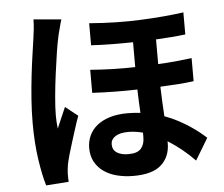

<svg xmlns="http://www.w3.org/2000/svg" viewBox="-56 -846 1112 954"><g transform="rotate(-5 500.0 -368.5)"><path d="M283 -770Q280 -762 277 -750Q274 -738 270.5 -725Q267 -712 264 -700.5Q261 -689 260 -682Q254 -657 246.5 -608Q239 -559 231.5 -502.5Q224 -446 219 -390.5Q214 -335 214 -298Q214 -283 215 -264.5Q216 -246 218 -231Q229 -257 240.5 -283.5Q252 -310 263 -335L325 -286Q314 -256 303.5 -222.5Q293 -189 283 -157.5Q273 -126 265 -98Q257 -70 253 -50Q251 -39 249.5 -25.5Q248 -12 248 -4Q248 4 248 15Q248 26 249 37L136 45Q120 -7 108 -88.5Q96 -170 96 -271Q96 -327 100.5 -388Q105 -449 111.5 -505.5Q118 -562 125 -609Q132 -656 136 -685Q139 -705 142 -732Q145 -759 145 -782ZM638 -174Q602 -184 565 -184Q523 -184 500.5 -169Q478 -154 478 -130Q478 -102 499.5 -88Q521 -74 557 -74Q602 -74 620 -95Q638 -116 638 -151ZM911 -407Q875 -402 833 -399Q791 -396 744 -394Q745 -354 747 -317Q749 -280 751 -246Q787 -233 818 -216.5Q849 -200 874.5 -183Q900 -166 920 -150Q940 -134 954 -121L889 -13Q858 -45 824.5 -72Q791 -99 756 -121V-111Q756 -45 712.5 -4.5Q669 36 573 36Q530 36 492 26.5Q454 17 426 -2.5Q398 -22 381.5 -51.5Q365 -81 365 -121Q365 -154 378 -182.5Q391 -211 416.5 -232Q442 -253 480.5 -265Q519 -277 569 -277Q586 -277 602 -276Q618 -275 634 -273Q632 -302 631 -331.5Q630 -361 629 -390Q519 -387 404 -393V-508Q520 -499 628 -502V-626Q578 -625 526 -625.5Q474 -626 419 -629V-739Q556 -728 677 -733.5Q798 -739 890 -752V-642Q858 -638 821 -635Q784 -632 743 -630V-507Q788 -509 830 -513Q872 -517 911 -522Z"/></g></svg>

Font: SpoqaHanSans-Bold
Style: Regular
Weight: 700
Designer: [Spoqa Han Sans] Dong-huui Kim \uAE40 \uB3D9 \uD718   [Noto Sans] Ryoko NISHIZUKA \u897F \u585A \u6DBC \u5B50  (kana & i
Foundry: Spoqa (http://www.spoqa-han-sans.com)
Version: Version 2.000